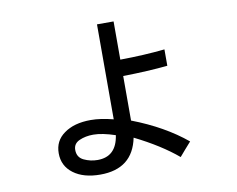

<svg xmlns="http://www.w3.org/2000/svg" viewBox="-74 -669 1069 866"><g transform="rotate(-10 460.0 -236.0)"><path d="M497 -117Q643 -61 743 22L713 56L689 84Q612 19 495 -39Q467 99 319 99Q242 99 196 64.5Q150 30 150 -28Q150 -85 195 -117Q241 -151 318 -151Q363 -151 421 -136V-571H497V-396Q607 -397 701 -407V-332Q614 -323 497 -321ZM318 -84Q282 -84 254 -71.5Q226 -59 226 -30Q226 4 255.5 18Q285 32 318 32Q404 32 418 -64Q358 -84 318 -84Z"/></g></svg>

Font: LINE Seed Sans KR Regular
Style: Regular
Weight: 400
Designer: LINE VX Design & Sandoll Inc & Dalton Maag Ltd
Foundry: Sandoll Inc.
Version: Version 1.000